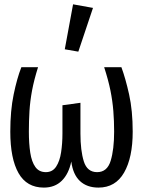

<svg xmlns="http://www.w3.org/2000/svg" viewBox="-20 -848 655 880"><path d="M536.4 -540Q555.4 -488.7 571.8 -414.9Q588.2 -341 588.2 -244.6Q588.2 -125.6 548.7 -56.9Q509.2 11.8 431.3 11.8Q378.5 11.8 346.4 -18.2Q314.4 -48.2 306.7 -107.7Q294.9 -50.8 263.1 -19.5Q231.3 11.8 181 11.8Q102.6 11.8 64.9 -54.6Q27.2 -121 27.2 -244.6Q27.2 -341 42.6 -415.1Q57.9 -489.2 77.9 -540H154.4Q135.9 -481.5 126.9 -433.1Q117.9 -384.6 115.1 -339Q112.3 -293.3 112.3 -244.6Q112.3 -190.3 118.7 -148.2Q125.1 -106.2 142.1 -82.6Q159 -59 190.3 -59Q220.5 -59 237.2 -84.1Q253.8 -109.2 260 -149.7Q266.2 -190.3 266.2 -236.4V-365.6L348.7 -376.9V-235.9Q348.7 -157.9 364.1 -108.5Q379.5 -59 425.1 -59Q471.3 -59 487.2 -111Q503.1 -163.1 503.1 -244.6Q503.1 -293.3 499.5 -339Q495.9 -384.6 486.2 -433.1Q476.4 -481.5 457.4 -540ZM314.9 -828.2 406.2 -811.8 339 -611.3 276.9 -622.1Z"/></svg>

Font: FiraCode Nerd Font Mono
Style: Regular
Weight: 400
Monospace: yes
Designer: Carrois Corporate, Edenspiekermann AG, Nikita Prokopov
Foundry: Carrois Corporate, Edenspiekermann AG, Nikita Prokopov
Version: Version 6.002;Nerd Fonts 3.4.0